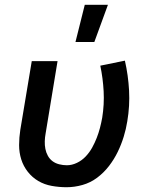

<svg xmlns="http://www.w3.org/2000/svg" viewBox="-20 -776 640 804"><path d="M259 8Q228 8 197 2.5Q166 -3 140.5 -18Q115 -33 96.5 -56.5Q78 -80 69 -108.5Q60 -137 60 -168.5Q60 -200 65 -232L113 -520H221L171 -217Q168 -201 167.5 -184.5Q167 -168 170 -152.5Q173 -137 180.5 -123.5Q188 -110 200 -101Q212 -92 228 -88Q244 -84 260 -84Q281 -84 302 -94Q323 -104 339 -121Q355 -138 366 -158Q377 -178 385 -198.5Q393 -219 398.5 -240Q404 -261 408 -283Q417 -339 414 -394Q411 -449 400 -501L503 -522Q517 -461 520.5 -397Q524 -333 513 -268Q508 -236 498 -203.5Q488 -171 473 -140Q458 -109 436.5 -81Q415 -53 387 -32Q359 -11 325.5 -1.5Q292 8 259 8ZM296 -600 335 -756H432L375 -600Z"/></svg>

Font: Iosevka Aile Semibold Oblique
Style: Regular
Weight: 600
Italic angle: -9°
Designer: Belleve Invis
Foundry: Belleve Invis
Version: Version 31.1.0; ttfautohint (v1.8.4)